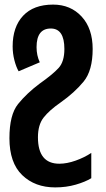

<svg xmlns="http://www.w3.org/2000/svg" viewBox="-20 -575 460 835"><path d="M35 -373Q35 -343 42.5 -313.5Q50 -284 61 -265L153 -304Q139 -334 139 -370Q139 -451 201 -451Q260 -451 260 -362Q260 -307 235 -279.5Q210 -252 152 -211Q96 -169 58.5 -122.5Q21 -76 21 26Q21 133 76.5 186.5Q132 240 220 240Q268 240 309.5 228Q351 216 377 200V90Q347 110 309 123.5Q271 137 238 137Q145 137 145 22Q145 -32 169.5 -63.5Q194 -95 243 -129Q304 -172 343.5 -220Q383 -268 383 -362Q383 -451 335 -503Q287 -555 211 -555Q126 -555 80.5 -506.5Q35 -458 35 -373Z"/></svg>

Font: Noto Sans UI Condensed
Style: Bold
Weight: 700
Width: 3
Designer: Monotype Design Team
Foundry: Monotype Imaging Inc.
Version: 1.001